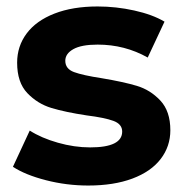

<svg xmlns="http://www.w3.org/2000/svg" viewBox="-20 -566 571 594"><path d="M20 -50 72 -162Q108 -139 159 -124.5Q210 -110 259 -110Q358 -110 358 -159Q358 -182 331 -192Q304 -202 248 -209Q182 -219 139 -232Q96 -245 64.5 -278Q33 -311 33 -372Q33 -423 62.5 -462.5Q92 -502 148.5 -524Q205 -546 282 -546Q339 -546 395.5 -533.5Q452 -521 489 -499L437 -388Q366 -428 282 -428Q232 -428 207 -414Q182 -400 182 -378Q182 -353 209 -343Q236 -333 295 -324Q361 -313 403 -300.5Q445 -288 476 -255Q507 -222 507 -163Q507 -113 477 -74Q447 -35 389.5 -13.5Q332 8 253 8Q186 8 122 -8.5Q58 -25 20 -50Z"/></svg>

Font: Idrija
Style: Bold
Weight: 700
Designer: Julieta Ulanovsky
Foundry: Julieta Ulanovsky
Version: Version 7.200